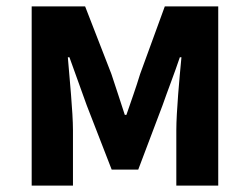

<svg xmlns="http://www.w3.org/2000/svg" viewBox="-20 -580 780 600"><path d="M79 0H208V-173C208 -230 197 -339 192 -401H197C213 -355 235 -297 251 -251L329 -50H412L488 -251C504 -297 526 -353 542 -401H547C541 -339 531 -230 531 -173V0H662V-560H495L418 -349C404 -303 389 -262 375 -221H370C357 -262 343 -303 328 -349L246 -560H79Z"/></svg>

Font: Noto Sans CJK JP Bold
Style: Regular
Weight: 700
Designer: Ryoko NISHIZUKA (kana & ideographs); Paul D. Hunt (Latin, Greek & Cyrillic); Wenlong ZHANG (bopomofo); Sandoll Communica
Foundry: Adobe Systems Incorporated
Version: Version 1.004;PS 1.004;hotconv 1.0.82;makeotf.lib2.5.63406